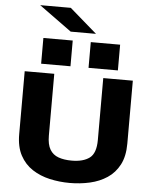

<svg xmlns="http://www.w3.org/2000/svg" viewBox="-70 -1202 1016 1271"><g transform="rotate(5 437.5 -566.0)"><path d="M441.5 11Q373 11 308.5 -3.5Q244 -18 192.5 -51.5Q141 -85 110.8 -141.2Q80.5 -197.5 80.5 -281.5V-700H277V-289Q277 -230 296.8 -197Q316.5 -164 353.5 -150.8Q390.5 -137.5 441.5 -137.5Q518 -137.5 560.2 -169Q602.5 -200.5 602.5 -289V-700H799V-281.5Q799 -197.5 769.5 -141.2Q740 -85 689.5 -51.5Q639 -18 574.8 -3.5Q510.5 11 441.5 11ZM184.5 -930H379.5V-759H184.5ZM499.5 -930H694.5V-759H499.5ZM361 -987.5 144.5 -1144.5H348L529 -987.5Z"/></g></svg>

Font: Trispace SemiExpanded ExtraBold
Style: Regular
Weight: 800
Width: 6
Designer: Tyler Finck
Foundry: Etcetera Type Company
Version: Version 1.210; ttfautohint (v1.8.3)